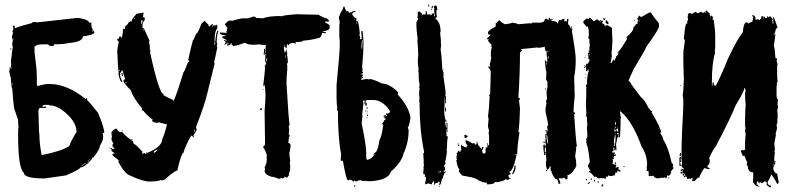

<svg xmlns="http://www.w3.org/2000/svg" viewBox="-20 -762 3369 822"><path d="M313 -685.5V-683.1Q315.4 -683.1 315.4 -685.5Q362.3 -677.7 362.3 -663.1L366.7 -665.5H371.1V-651.9Q371.1 -644.5 384.3 -623Q384.3 -614.7 344.2 -607.4H335.4Q335.4 -583 277.3 -578.1Q252 -572.3 211.4 -572.3Q211.4 -565.4 207 -565.4H193.8L184.6 -572.3H167Q127 -572.3 127 -556.6L128.9 -545.4H127Q137.7 -464.8 137.7 -436V-397.9L140.1 -393.6Q171.4 -402.3 184.6 -402.3H193.8Q267.1 -402.3 347.7 -337.4Q348.6 -341.8 352.5 -341.8Q352.5 -339.8 354.5 -339.8L352.5 -335.4V-333Q357.4 -333 399.4 -279.3Q426.3 -217.3 426.3 -192.4H423.8L419.4 -194.8L421.4 -179.2V-172.4Q421.4 -159.2 405.8 -134.3H408.2Q397.9 -108.4 378.9 -87.4H372.6L374.5 -83L363.3 -69.3H361.3V-74.2H356.9L361.3 -67.4Q338.9 -47.4 327.6 -44.9Q327.6 -47.4 325.7 -47.4Q325.7 -38.1 263.2 -11.2Q173.8 2 171.4 2Q82 2 82 -22.5Q57.6 -43 57.6 -181.2V-201.2Q57.6 -209.5 59.6 -221.2Q57.6 -224.1 57.6 -236.8V-248L43.9 -288.6Q39.1 -288.6 32.7 -382.3Q29.3 -382.3 26.4 -424.8H28.3Q22.9 -433.1 19.5 -458Q22 -460.4 22 -476.1H23.9L26.4 -467.3H28.3V-473.6L26.4 -478L28.3 -482.9L26.4 -493.7H28.3Q28.3 -496.1 26.4 -496.1Q33.7 -561 35.2 -561L32.7 -565.4V-576.7Q32.7 -586.4 37.6 -594.2V-596.7H35.2V-592.3H32.7L30.8 -607.9Q35.2 -615.2 35.2 -621.1V-623.5Q35.2 -625.5 32.7 -625.5Q37.6 -637.2 37.6 -641.1Q35.2 -645 35.2 -650.4L39.6 -652.3H42L43.9 -641.1Q71.8 -652.3 117.7 -663.6Q117.7 -668 127 -668Q134.3 -668 137.7 -666ZM373.5 -631.8Q374 -627.4 377.9 -627.4V-631.8ZM23.9 -554.2H28.3V-549.8H23.9ZM32.7 -404.8V-399.9H35.2V-404.8ZM160.2 -308.6Q161.1 -304.2 164.6 -304.2L175.8 -306.2L178.2 -301.8L173.8 -299.8H151.4Q144.5 -297.4 144.5 -286.1Q144.5 -266.6 147 -196.8Q148.9 -192.4 148.9 -189.9H147L148.9 -185.5V-179.2Q148.9 -147 158.2 -98.6H160.2Q242.7 -114.3 276.4 -136.7Q284.7 -161.1 307.6 -196.8Q307.6 -247.1 240.7 -294.9Q214.4 -310.5 198.2 -310.5H191.4V-313H168.9Q163.6 -308.6 160.2 -308.6ZM363.3 -80.6V-76.2H365.7V-80.6ZM341.3 -60.5H345.7V-64.9Q341.3 -64.5 341.3 -60.5ZM336.9 -58.6V-56.2H341.3V-58.6ZM330.1 -56.2V-51.8Q334.5 -51.8 334.5 -56.2Z M595.2 -708 592.8 -696.8V-687.5H599.6V-676.3Q590.3 -667 590.3 -653.8V-640.1L595.2 -642.1L620.1 -587.9Q620.1 -585.4 617.7 -585.4Q622.1 -562.5 622.1 -553.7H620.1Q624.5 -544.4 624.5 -540H622.1Q661.1 -358.9 681.2 -358.9V-356.4Q679.2 -356.4 679.2 -354.5L715.3 -336.4Q715.3 -338.4 717.3 -338.4Q719.7 -334 719.7 -331.5H724.1Q735.8 -355.5 765.1 -451.7Q768.1 -451.7 785.6 -497.1H790V-499.5Q790 -503.9 785.6 -503.9Q796.9 -559.1 806.2 -590.3Q809.6 -590.3 819.3 -617.2Q826.7 -617.2 842.3 -660.6Q856.9 -673.8 857.9 -673.8Q857.9 -666.5 871.6 -658.2Q871.6 -657.2 874 -648.9H876Q886.2 -658.2 887.7 -658.2H892.1V-655.8L887.7 -648.9V-647H889.6Q889.6 -651.9 898.9 -655.8V-648.9H901.4Q901.4 -655.8 905.8 -655.8Q910.2 -655.3 910.2 -651.4V-642.1Q898.9 -625.5 898.9 -594.7V-583.5H901.4Q906.2 -630.9 912.6 -630.9H914.6V-628.9Q907.7 -607.4 907.7 -581.1Q907.7 -580.1 910.2 -571.8Q910.2 -569.8 907.7 -569.8L910.2 -558.6Q898.4 -499 896.5 -495.1L898.9 -490.2L867.2 -361.3Q857.9 -317.9 819.3 -218.3L821.8 -207Q821.8 -203.6 808.1 -182.1Q810.5 -177.7 810.5 -175.3H808.1L799.3 -182.1Q773.4 -138.2 765.1 -107.4Q756.8 -107.4 740.2 -37.1V-32.2Q728.5 -32.2 683.6 8.3L672.4 10.7Q669.9 10.7 669.9 8.3Q656.2 15.1 620.1 15.1Q591.3 15.1 538.6 -9.8Q513.7 -16.6 486.3 -70.8L488.8 -75.7Q461.4 -96.2 461.4 -98.1V-100.6Q461.4 -105 472.7 -105L457 -116.2L459 -121.1Q456.1 -121.1 452.1 -127.4H457Q461.4 -127 461.4 -123Q465.3 -125.5 470.2 -125.5Q470.2 -130.9 461.4 -132.3Q461.4 -134.3 463.4 -134.3L461.4 -139.2V-141.1Q461.9 -146 465.8 -146L457 -164.1Q459 -175.8 459 -177.7Q457 -189.9 457 -195.8Q468.3 -211.4 479.5 -211.4Q484.9 -199.2 495.1 -195.8Q499.5 -197.8 502 -197.8Q522.5 -174.3 540.5 -164.1Q544.9 -166 547.4 -166V-161.6H543V-159.2Q550.8 -159.2 552.2 -146Q560.1 -146 590.3 -111.8Q588.4 -107.4 588.4 -105L592.8 -102.5Q593.8 -107.4 597.2 -107.4L604 -102.5H606.4V-105L604 -109.4H606.4L610.8 -107.4Q674.3 -133.8 674.3 -166Q685.1 -188 694.8 -229.5Q660.6 -237.3 660.6 -238.8L656.2 -236.3Q631.3 -236.3 631.3 -248Q633.8 -248 633.8 -250Q618.7 -257.8 592.8 -288.6Q590.3 -288.6 585.9 -291L588.4 -295.4V-297.9Q548.3 -345.2 540.5 -375Q508.8 -406.7 508.8 -415.5V-419.9L513.7 -422.4Q513.7 -419.9 515.6 -419.9V-422.4L504.4 -460.9Q502 -460.9 493.2 -447.3Q495.1 -442.9 495.1 -440.4H493.2Q497.6 -422.4 504.4 -413.1L500 -411.1Q492.7 -415.5 486.3 -449.7H488.8Q484.9 -459.5 481.9 -544.9Q481.9 -548.8 488.8 -585.4Q481.9 -585.4 481.9 -594.7Q490.7 -594.7 490.7 -606H497.6V-601.6H502Q506.8 -622.1 506.8 -640.1L511.2 -637.7H515.6V-648.9Q529.3 -658.7 529.3 -665L540.5 -671.9Q540.5 -669.4 543 -669.4Q543 -679.7 565.4 -703.6Q573.2 -703.6 595.2 -708ZM554.2 -685.5V-680.7H556.6V-685.5ZM585.9 -676.3 584 -665V-658.2H585.9Q585.9 -663.6 590.3 -669.4V-671.9Q590.3 -676.3 585.9 -676.3ZM592.8 -635.3V-630.9H595.2V-635.3ZM898.9 -581.1Q898.9 -576.2 896.5 -571.8H901.4V-581.1ZM490.7 -463.4V-458.5H493.2V-463.4ZM500 -449.7H504.4L506.8 -436H502Q500 -447.8 500 -449.7ZM518.1 -411.1V-404.3H520.5V-411.1ZM812.5 -207Q812.5 -204.6 810.5 -200.2V-197.8H812.5Q812.5 -200.2 814.9 -204.6V-207ZM502 -204.6H504.4V-200.2H502ZM447.8 -129.9H452.1V-127.4H447.8ZM638.2 -111.8V-107.4Q648.4 -110.8 653.8 -121.1V-123Q638.2 -115.2 638.2 -111.8Z M952.6 -576.2 954.6 -580.1Q948.7 -580.1 948.7 -576.2ZM1118.7 -498Q1122.6 -498 1124.5 -511.7H1120.6ZM1202.6 -515.6V-525.4H1200.7V-515.6ZM1200.7 -564.5V-568.4Q1196.8 -567.9 1196.8 -564.5ZM952.6 -576.2V-574.2L939 -570.3L944.8 -578.1V-585.9Q939 -585.9 939 -589.8L942.9 -591.8Q943.4 -587.9 946.8 -587.9H950.7Q950.7 -591.8 933.1 -599.6L931.2 -603.5V-605.5Q939 -607.4 946.8 -607.4V-609.4Q921.4 -613.8 921.4 -619.1V-623Q927.2 -623 950.7 -621.1Q950.7 -625 948.7 -628.9L952.6 -630.9L950.7 -634.8V-636.7L954.6 -642.6Q950.2 -643.6 942.9 -658.2Q955.6 -673.8 962.4 -673.8H980Q985.4 -677.7 1017.1 -683.6H1042.5L1065.9 -691.4Q1075.7 -690.4 1075.7 -685.5Q1095.2 -683.6 1105 -683.6Q1131.3 -693.4 1181.2 -693.4L1185.1 -691.4Q1185.1 -696.3 1251.5 -701.2Q1307.6 -699.2 1343.3 -699.2Q1358.4 -688.5 1382.3 -681.6L1388.2 -673.8V-669.9H1372.6V-664.1Q1381.8 -663.1 1392.1 -652.3L1390.1 -648.4Q1392.1 -644.5 1392.1 -642.6Q1385.7 -628.9 1362.8 -628.9V-627Q1376.5 -625 1376.5 -621.1Q1372.1 -621.1 1368.7 -619.1Q1365.2 -621.1 1358.9 -621.1Q1355 -599.6 1345.2 -599.6Q1310.1 -589.8 1276.9 -587.9Q1276.9 -582 1243.7 -582V-580.1H1247.6V-576.2H1241.7Q1239.7 -576.2 1239.7 -578.1Q1216.3 -578.1 1216.3 -568.4H1212.4V-574.2Q1208.5 -574.2 1206.5 -558.6Q1208.5 -558.6 1208.5 -556.6L1204.6 -554.7Q1201.7 -562.5 1198.7 -562.5Q1194.8 -562 1194.8 -558.6Q1198.7 -540.5 1198.7 -537.1Q1202.1 -537.1 1204.6 -546.9Q1202.6 -546.9 1202.6 -548.8H1206.5Q1208.5 -535.6 1210.4 -531.2Q1210.4 -529.3 1208.5 -529.3Q1212.4 -513.7 1212.4 -494.1L1208.5 -488.3L1210.4 -476.6Q1210.4 -474.6 1208.5 -474.6L1210.4 -470.7Q1206.5 -434.6 1206.5 -406.2Q1216.3 -235.4 1220.2 -230.5Q1216.3 -222.7 1216.3 -218.8L1218.3 -207Q1216.3 -193.8 1216.3 -185.5Q1220.2 -185.5 1220.2 -179.7Q1215.8 -174.3 1214.4 -150.4Q1224.1 -148.4 1224.1 -138.7Q1222.2 -116.7 1218.3 -105.5Q1220.2 -102.1 1220.2 -97.7H1218.3Q1222.2 -88.9 1222.2 -72.3Q1222.2 -66.4 1220.2 -66.4L1222.2 -56.6V-35.2Q1222.2 -33.2 1216.3 -15.6Q1218.3 -15.6 1218.3 -13.7Q1210.9 -2 1208.5 -2H1204.6L1198.7 -5.9Q1198.2 -0.5 1189 2L1185.1 0Q1177.2 3.9 1171.4 3.9Q1171.4 1 1151.9 -3.9Q1151.9 -5.9 1149.9 -5.9L1146 -3.9Q1112.8 -14.2 1112.8 -31.2Q1114.7 -35.2 1114.7 -37.1L1112.8 -46.9Q1115.2 -46.9 1120.6 -64.5H1122.6Q1122.6 -66.4 1120.6 -66.4Q1122.6 -77.1 1122.6 -82L1120.6 -85.9L1122.6 -89.8Q1122.6 -108.9 1106.9 -130.9Q1106.9 -136.7 1108.9 -136.7Q1114.7 -136.7 1114.7 -150.4Q1112.8 -251 1112.8 -287.1Q1116.7 -332.5 1116.7 -351.6Q1116.7 -378.9 1112.8 -398.4H1110.8V-394.5H1106.9Q1114.7 -459.5 1114.7 -474.6Q1112.8 -478.5 1112.8 -480.5Q1118.7 -482.4 1118.7 -493.2Q1118.7 -498 1114.7 -498Q1116.7 -521.5 1116.7 -529.3Q1116.7 -533.2 1112.8 -533.2V-527.3H1108.9L1110.8 -552.7H1114.7Q1114.7 -548.8 1116.7 -535.2H1118.7V-537.1Q1116.7 -547.9 1116.7 -554.7L1118.7 -568.4Q1092.3 -570.8 1087.4 -572.3Q1076.7 -570.3 1069.8 -570.3Q1039.1 -570.3 1030.8 -578.1H1024.9Q1001.5 -568.4 978 -564.5Q978 -567.4 970.2 -572.3Q972.2 -576.2 972.2 -578.1H970.2Q963.4 -566.4 952.6 -566.4V-572.3Q958.5 -572.3 958.5 -578.1L954.6 -576.2ZM1097.2 -291H1093.3Q1093.3 -298.8 1097.2 -298.8H1101.1V-294.9Q1101.1 -291 1097.2 -291ZM1108.9 -377H1105V-378.9H1108.9Z M1813.5 -742.2H1817.4V-734.4H1813.5ZM1842.8 -738.3H1846.7Q1850.6 -738.3 1852.5 -718.8H1848.6V-701.2Q1848.6 -696.8 1850.6 -693.4Q1849.6 -685.5 1844.7 -685.5V-681.6Q1866.2 -666.5 1866.2 -627Q1866.2 -625 1864.3 -621.1Q1868.2 -597.7 1868.2 -562.5L1866.2 -548.8Q1870.1 -535.6 1874 -460.9H1877.9L1876 -457Q1876.5 -453.1 1879.9 -453.1L1877.9 -449.2V-447.3L1879.9 -437.5H1877.9L1887.7 -371.1H1885.7L1887.7 -367.2V-359.4L1885.7 -349.6H1889.6V-332Q1889.6 -330.1 1887.7 -330.1L1889.6 -326.2V-320.3H1885.7V-343.8H1883.8Q1883.8 -312.5 1881.8 -283.2Q1883.8 -244.1 1893.6 -244.1V-242.2H1885.7Q1885.7 -237.3 1889.6 -214.8H1891.6V-236.3H1895.5V-197.3H1889.6L1891.6 -193.4V-179.7Q1895 -179.7 1897.5 -175.8Q1893.6 -159.2 1893.6 -132.8V-128.9Q1893.6 -124.5 1891.6 -121.1Q1891.6 -119.1 1893.6 -119.1Q1891.6 -87.4 1885.7 -70.3L1887.7 -62.5Q1887.7 -60.5 1879.9 -50.8Q1884.8 -50.8 1885.7 -33.2L1881.8 -31.2Q1881.8 -33.2 1879.9 -33.2V-25.4H1881.8L1887.7 -29.3L1889.6 -25.4Q1880.4 -22.9 1876 0Q1872.6 0 1866.2 27.3L1862.3 29.3Q1858.4 29.3 1858.4 25.4Q1862.3 25.4 1862.3 21.5V15.6Q1860.4 15.6 1860.4 17.6L1856.4 15.6H1854.5V21.5H1844.7Q1841.8 29.3 1838.9 29.3Q1838.9 27.3 1836.9 27.3L1838.9 23.4Q1838.9 21.5 1836.9 21.5L1838.9 17.6V13.7H1836.9Q1829.1 18.6 1829.1 27.3Q1825.2 27.3 1815.4 23.4Q1811.5 23.4 1801.8 27.3L1799.8 23.4V21.5Q1799.8 19.5 1803.7 5.9V-5.9L1799.8 -3.9Q1799.8 -5.9 1797.9 -5.9L1799.8 -9.8V-15.6Q1792 -15.6 1792 -19.5L1793.9 -43Q1792 -46.9 1792 -48.8L1795.9 -50.8L1793.9 -60.5V-76.2Q1793.9 -85.9 1792 -105.5Q1795.9 -105.5 1795.9 -111.3Q1776.4 -203.6 1776.4 -312.5V-316.4Q1776.4 -323.2 1774.4 -334Q1776.4 -337.4 1776.4 -341.8Q1774.4 -345.2 1774.4 -349.6H1776.4L1774.4 -353.5V-361.3Q1774.4 -369.6 1776.4 -382.8L1774.4 -386.7L1776.4 -396.5Q1776.4 -404.3 1772.5 -421.9H1774.4L1772.5 -425.8V-449.2L1770.5 -460.9Q1770.5 -462.9 1772.5 -462.9Q1768.6 -488.3 1768.6 -500L1770.5 -531.2Q1768.6 -574.2 1766.6 -591.8Q1766.6 -593.8 1768.6 -593.8Q1762.7 -627.4 1762.7 -664.1V-666L1770.5 -681.6Q1770.5 -685.5 1766.6 -685.5L1768.6 -695.3V-709Q1769 -712.9 1772.5 -712.9H1774.4Q1783.7 -708.5 1788.1 -699.2Q1786.1 -699.2 1786.1 -697.3H1788.1L1793.9 -701.2Q1797.4 -699.2 1801.8 -699.2Q1801.8 -709 1803.7 -709L1801.8 -712.9V-714.8H1805.7Q1809.6 -701.2 1809.6 -699.2L1819.3 -701.2Q1819.3 -699.2 1821.3 -699.2Q1821.3 -701.2 1823.2 -701.2V-695.3Q1833 -703.1 1833 -707Q1837.9 -707 1838.9 -691.4L1842.8 -693.4Q1838.9 -701.2 1838.9 -714.8V-722.7L1840.8 -726.6H1836.9Q1838.4 -738.3 1842.8 -738.3ZM1829.1 -736.3H1831.1Q1835 -735.8 1835 -732.4Q1831.1 -732.4 1831.1 -726.6H1827.1ZM1454.1 -734.4Q1458.5 -720.2 1463.9 -712.9L1467.8 -714.8Q1470.7 -714.8 1475.6 -707L1479.5 -709H1485.4Q1486.8 -714.8 1501 -714.8H1502.9L1499 -709L1495.1 -710.9Q1493.2 -710.9 1487.3 -701.2Q1496.6 -683.6 1506.8 -683.6L1504.9 -673.8V-669.9L1508.8 -671.9Q1516.1 -671.9 1520.5 -617.2L1518.6 -613.3Q1518.6 -609.9 1522.5 -601.6Q1520.5 -597.7 1520.5 -595.7L1524.4 -593.8Q1528.3 -593.8 1528.3 -597.7V-605.5L1526.4 -628.9H1532.2Q1536.1 -595.7 1536.1 -584V-582Q1536.1 -534.7 1530.3 -474.6L1532.2 -462.9Q1530.3 -459.5 1530.3 -455.1H1534.2V-451.2Q1534.2 -447.3 1530.3 -447.3Q1530.3 -449.2 1528.3 -449.2V-441.4L1532.2 -443.4L1534.2 -439.5V-437.5H1530.3V-433.6H1534.2V-427.7L1530.3 -429.7H1528.3L1526.4 -419.9H1528.3Q1542 -423.8 1551.8 -423.8L1559.6 -421.9L1563.5 -423.8Q1575.7 -423.8 1616.2 -404.3Q1646 -404.3 1682.6 -369.1Q1684.6 -365.2 1684.6 -363.3Q1682.6 -359.4 1682.6 -357.4Q1731 -305.2 1737.3 -257.8Q1731.9 -221.2 1725.6 -214.8Q1729.5 -208.5 1729.5 -205.1Q1729.5 -151.9 1708 -105.5Q1699.7 -67.4 1653.3 -27.3Q1644.5 7.8 1569.3 13.7H1555.7Q1548.8 13.7 1538.1 11.7L1534.2 13.7Q1527.8 9.8 1522.5 9.8Q1513.7 9.8 1504.9 15.6L1495.1 9.8V15.6H1493.2L1483.4 7.8Q1483.4 9.8 1481.4 9.8Q1481.4 5.9 1477.5 5.9Q1477.5 9.8 1473.6 9.8H1469.7Q1462.4 9.8 1448.2 -72.3Q1444.8 -74.2 1438.5 -74.2Q1438.5 -77.1 1440.4 -101.6Q1426.8 -171.4 1426.8 -287.1Q1422.9 -287.1 1422.9 -300.8H1424.8Q1420.9 -311 1420.9 -341.8V-398.4Q1434.6 -537.1 1434.6 -568.4V-587.9L1432.6 -601.6H1434.6L1432.6 -605.5V-648.4Q1432.6 -655.3 1434.6 -666L1430.7 -687.5Q1440.9 -716.8 1446.3 -718.8Q1449.2 -734.4 1454.1 -734.4ZM1825.2 -722.7H1829.1V-718.8H1825.2ZM1497.1 -681.6V-677.7H1499V-681.6ZM1506.8 -666V-660.2H1508.8V-666ZM1530.3 -591.8 1528.3 -578.1V-566.4Q1528.3 -564.5 1526.4 -564.5Q1528.3 -561.5 1528.3 -552.7H1530.3Q1532.2 -580.1 1532.2 -587.9V-591.8ZM1876 -466.8H1879.9V-464.8H1876ZM1545.9 -332V-312.5H1547.9V-322.3H1549.8Q1549.8 -321.3 1551.8 -314.5Q1549.8 -314.5 1549.8 -312.5Q1551.8 -312.5 1551.8 -310.5H1543.9Q1540 -318.4 1540 -322.3Q1542 -325.7 1542 -330.1L1538.1 -332H1536.1L1534.2 -324.2Q1534.2 -322.3 1536.1 -322.3Q1531.7 -276.9 1530.3 -271.5Q1530.3 -269.5 1532.2 -269.5L1528.3 -234.4Q1547.9 -138.2 1547.9 -111.3V-87.9L1549.8 -78.1Q1569.8 -78.1 1585 -103.5H1581.1V-107.4Q1592.3 -107.4 1596.7 -127Q1599.1 -127 1604.5 -162.1Q1614.3 -178.2 1620.1 -222.7H1622.1L1616.2 -232.4Q1619.6 -240.2 1624 -240.2L1622.1 -244.1L1631.8 -252V-253.9Q1626 -253.9 1626 -255.9V-261.7H1622.1V-263.7Q1622.1 -266.6 1627.9 -269.5H1631.8V-265.6H1633.8Q1637.7 -265.6 1637.7 -269.5H1633.8V-277.3H1637.7Q1639.6 -277.3 1639.6 -275.4Q1649.4 -276.9 1649.4 -287.1Q1618.2 -334 1577.1 -334H1555.7ZM1549.8 -302.7H1553.7V-296.9H1549.8ZM1885.7 -300.8H1889.6V-285.2H1885.7ZM1543.9 -289.1H1547.9V-285.2H1543.9ZM1553.7 -285.2V-281.2H1549.8Q1550.3 -285.2 1553.7 -285.2ZM1551.8 -271.5H1555.7V-265.6H1551.8ZM1626 -265.6V-263.7H1629.9V-265.6ZM1549.8 -259.8H1553.7V-257.8H1549.8ZM1889.6 -209V-199.2H1891.6V-209ZM1577.1 -101.6H1579.1V-97.7H1577.1ZM1864.3 -31.2V-29.3Q1866.2 -25.4 1866.2 -23.4H1868.2V-25.4Q1866.2 -29.3 1866.2 -31.2ZM1858.4 -29.3V-25.4H1860.4V-29.3ZM1856.4 -23.4V-21.5H1862.3V-23.4ZM1499 31.2H1501V37.1H1499Q1495.1 37.1 1495.1 33.2ZM1860.4 33.2Q1864.3 33.7 1864.3 37.1H1860.4Z M2334 -686.5Q2336.4 -682.1 2336.4 -677.2L2343.3 -681.6H2345.7V-677.2H2340.8V-672.4Q2364.7 -672.4 2364.7 -662.6H2369.1Q2371.6 -677.2 2376.5 -677.2Q2380.9 -674.8 2383.3 -674.8Q2383.3 -678.2 2390.6 -681.6L2395.5 -679.2Q2395.5 -681.6 2397.5 -681.6V-679.2Q2395.5 -674.8 2395.5 -672.4Q2397.5 -672.4 2397.5 -669.9L2402.3 -672.4L2407.2 -669.9V-681.6H2409.7L2414.1 -679.2L2412.1 -667.5V-658.2Q2421.4 -651.9 2421.4 -641.6H2423.8V-648.4H2428.2V-646.5Q2426.3 -641.6 2426.3 -639.2Q2430.7 -638.7 2430.7 -634.3L2428.2 -629.9Q2444.8 -536.1 2444.8 -509.3V-504.4Q2444.8 -467.3 2438 -431.2Q2440.4 -371.1 2440.4 -351.1Q2435.5 -302.2 2435.5 -284.7Q2435.5 -279.8 2442.4 -279.8V-277.8Q2442.4 -272.9 2438 -272.9Q2445.3 -160.2 2449.7 -138.2Q2447.3 -130.9 2444.8 -130.9Q2444.8 -128.9 2447.3 -128.9L2442.4 -93.3Q2447.3 -74.2 2447.3 -53.2V-50.8Q2432.6 -21 2414.1 -12.7H2409.7V1.5Q2409.7 5.9 2404.8 5.9H2402.3L2393.1 -3.4Q2393.1 1.5 2388.2 1.5H2371.6Q2378.9 15.1 2378.9 24.9H2371.6Q2371.6 20.5 2364.7 3.4Q2362.3 3.4 2362.3 5.9Q2355 5.9 2340.8 -24.9Q2343.3 -24.9 2343.3 -27.3Q2339.8 -27.3 2336.4 -34.2Q2336.4 -36.6 2338.4 -36.6L2336.4 -41.5Q2336.4 -43.5 2338.4 -43.5Q2336.4 -48.3 2336.4 -50.8H2334Q2334 -42 2322.3 -34.2Q2322.3 -36.1 2317.4 -53.2V-64.9Q2317.4 -72.8 2319.8 -76.7Q2317.4 -85 2317.4 -107.4H2314.9V-98.1H2310.1Q2305.7 -125 2305.7 -140.6L2310.1 -143.1H2312.5V-135.7H2314.9Q2314.9 -140.6 2317.4 -140.6L2314.9 -152.3V-164.1Q2314.9 -166.5 2317.4 -166.5L2314.9 -171.4V-188H2319.8V-199.7H2314.9V-204.6H2317.4L2324.2 -199.7V-206.5L2322.3 -223.1H2326.7Q2326.7 -235.4 2314.9 -287.1H2317.4L2314.9 -292L2319.8 -322.8Q2317.4 -327.1 2317.4 -329.6L2322.3 -338.9Q2319.8 -359.4 2319.8 -372.1Q2322.3 -372.1 2322.3 -374.5H2319.8Q2324.2 -383.3 2324.2 -393.6V-397.9Q2324.2 -400.4 2322.3 -400.4L2324.2 -405.3V-410.2Q2317.4 -418.9 2317.4 -431.2H2319.8L2317.4 -436L2319.8 -440.9L2317.4 -445.3Q2317.4 -447.8 2319.8 -447.8Q2314.9 -468.8 2312.5 -504.4Q2317.4 -504.4 2317.4 -497.6H2319.8L2324.2 -500L2322.3 -504.4V-509.3Q2322.3 -511.7 2324.2 -511.7Q2319.8 -521 2319.8 -537.6V-542.5Q2312.5 -542.5 2312.5 -561Q2291.5 -559.1 2286.6 -556.6Q2284.2 -556.6 2284.2 -559.1Q2281.7 -559.1 2210.9 -551.8L2215.8 -544.4Q2206.1 -539.6 2206.1 -532.7Q2206.1 -447.3 2199.2 -343.8Q2206.1 -341.3 2206.1 -338.9Q2204.1 -332 2201.7 -332L2206.1 -298.8Q2204.1 -221.7 2199.2 -197.3L2204.1 -194.8Q2194.3 -134.3 2194.3 -102.5L2189.9 -100.6Q2189.9 -102.5 2187.5 -102.5V-98.1H2191.9Q2175.3 -27.3 2161.1 -27.3V-22.5H2166V-15.1Q2156.7 -15.1 2156.7 -10.7Q2156.7 1.5 2166 1.5V3.4Q2162.1 3.4 2154.3 8.3Q2149.9 5.9 2145 5.9H2142.6Q2142.6 11.2 2111.8 17.6H2097.7Q2097.7 27.3 2066.9 27.3H2064.5V20H2059.6Q2045.4 20 2017.1 3.4Q2011.7 -1.5 1958 -10.7Q1943.8 -26.9 1943.8 -29.3Q1946.3 -34.2 1946.3 -36.6Q1937 -49.3 1934.6 -71.8Q1932.1 -71.8 1932.1 -74.2L1937 -76.7L1934.6 -81.5V-90.8Q1934.6 -96.2 1937 -100.6Q1934.6 -105 1934.6 -107.4Q1941.4 -107.4 1941.4 -116.7H1946.3V-112.3H1951.2Q1951.2 -119.1 1955.6 -119.1L1953.6 -130.9V-143.1Q1963.9 -132.3 1979.5 -130.9L1977.1 -135.7Q1981.9 -135.7 1981.9 -140.6Q1976.1 -140.6 1972.2 -159.7L1977.1 -161.6Q1994.1 -153.8 2002.9 -147.5Q2007.3 -149.9 2012.7 -149.9L2010.3 -145.5L2014.6 -143.1H2017.1L2022 -145.5L2019.5 -149.9V-152.3H2024.4Q2024.4 -139.6 2043 -124Q2043 -133.3 2047.9 -133.3L2050.3 -128.9Q2045.4 -119.1 2043 -119.1L2045.4 -114.7L2043 -109.9Q2047.9 -109.9 2047.9 -105H2055.2Q2059.6 -105 2059.6 -119.1H2057.6L2059.6 -124V-130.9H2066.9V-149.9H2069.3V-140.6H2073.7V-173.8Q2073.7 -182.1 2071.8 -194.8Q2073.7 -199.2 2073.7 -204.6Q2069.3 -212.9 2069.3 -223.1Q2071.8 -252.4 2071.8 -253.9Q2069.3 -262.2 2069.3 -263.7Q2073.7 -291.5 2076.2 -348.6Q2073.7 -353 2073.7 -355.5Q2078.6 -355.5 2078.6 -362.8Q2078.6 -378.4 2081.1 -452.6H2078.6L2081.1 -457Q2080.6 -461.4 2069.3 -476.1Q2071.8 -476.1 2071.8 -478.5L2076.2 -476.1H2078.6V-478.5L2076.2 -487.8Q2080.1 -493.2 2083.5 -516.1Q2081.1 -520.5 2081.1 -525.9Q2081.1 -528.3 2083.5 -528.3L2081.1 -532.7Q2083 -559.1 2085.9 -559.1Q2083.5 -563.5 2083.5 -565.9V-573.2Q2079.1 -573.2 2069.3 -587.4L2071.8 -591.8V-594.2H2064.5V-596.7L2081.1 -613.3Q2069.3 -613.3 2069.3 -618.2V-625Q2073.7 -633.8 2102.1 -648.4V-662.6Q2105.5 -662.6 2116.7 -674.8H2118.7Q2131.8 -661.6 2142.6 -658.2Q2166.5 -661.1 2173.3 -665Q2191.4 -662.6 2199.2 -658.2L2249 -662.6Q2253.4 -660.6 2255.9 -660.6V-665H2291.5Q2312.5 -665 2312.5 -681.6H2319.8L2326.7 -677.2H2329.1Q2329.1 -686.5 2334 -686.5ZM2324.2 -544.4V-537.6H2326.7V-544.4ZM2326.7 -521V-511.7H2329.1V-521ZM2319.8 -495.1V-485.4H2322.3V-495.1ZM2317.4 -383.8V-379.4H2312.5Q2313.5 -383.8 2317.4 -383.8ZM2319.8 -185.5V-173.8Q2319.8 -168 2324.2 -147.5H2326.7V-149.9L2322.3 -185.5ZM1972.2 -185.5Q1978 -180.7 1981.9 -180.7V-178.2Q1981.9 -174.8 1974.6 -171.4H1969.7L1967.8 -183.1ZM2305.7 -154.8H2312.5V-149.9H2310.1Q2305.7 -149.9 2305.7 -154.8ZM1939.5 -147.5H1943.8Q1943.8 -143.1 1939.5 -143.1ZM1941.4 -143.1Q1946.3 -142.1 1946.3 -138.2V-135.7Q1941.4 -135.7 1941.4 -140.6ZM2312.5 -126.5V-109.9Q2317.4 -109.9 2317.4 -114.7V-130.9Q2312.5 -130.4 2312.5 -126.5ZM2182.6 -53.2H2187.5V-50.8Q2187.5 -24.9 2173.3 -15.1V-20Q2182.6 -39.1 2182.6 -53.2ZM2317.4 -34.2H2322.3V-29.3H2317.4Z M2765.6 -709Q2781.7 -685.1 2799.8 -664.1L2801.8 -650.4Q2801.8 -636.7 2746.1 -560.5Q2746.1 -553.2 2694.3 -468.8Q2672.9 -423.8 2670.9 -416Q2672.9 -416 2683.6 -402.3H2681.6L2722.7 -347.7Q2741.2 -334 2756.8 -298.8Q2759.8 -298.8 2763.2 -293Q2761.2 -293 2761.2 -291Q2764.6 -291 2772 -285.2L2769.5 -281.2Q2806.6 -219.2 2810.5 -195.3L2806.2 -193.4Q2819.3 -173.3 2819.3 -166Q2842.8 -126.5 2855.5 -64.5Q2857.9 -64.5 2862.3 -56.6V-54.7L2859.9 -44.9H2864.3V-43Q2855.5 -29.3 2851.6 -29.3L2853.5 -25.4Q2853.5 -16.1 2840.8 -7.8Q2840.8 -11.7 2836.4 -11.7Q2835 2 2830.1 2Q2827.6 -2 2827.6 -3.9Q2823.7 0 2814.9 0V-2Q2811 0 2793.5 2Q2778.3 -2.9 2778.3 -9.8L2767.6 -7.8V-9.8L2763.2 -7.8H2761.2Q2756.8 -7.8 2756.8 -11.7V-13.7Q2756.8 -15.6 2758.8 -15.6L2756.8 -19.5V-29.3Q2748 -29.3 2748 -33.2H2750.5L2748 -37.1Q2750.5 -41 2750.5 -43Q2750.5 -44.9 2748 -44.9L2750.5 -54.7Q2750.5 -99.1 2726.6 -134.8Q2688.5 -241.7 2636.7 -285.2H2634.3Q2636.7 -259.8 2638.7 -259.8L2636.7 -250V-228.5Q2636.7 -211.9 2634.3 -175.8L2629.9 -173.8H2627.9V-193.4Q2623.5 -191.4 2621.6 -191.4V-187.5H2626V-177.7Q2622.1 -173.3 2617.2 -142.6L2619.1 -132.8H2617.2L2619.1 -128.9V-119.1H2615.2V-123H2612.8V-119.1H2608.4L2610.8 -128.9H2604.5L2606.4 -125V-115.2Q2600.1 -115.2 2600.1 -109.4V-107.4H2602.1V-111.3H2606.4V-105.5H2608.4V-109.4H2612.8L2610.8 -99.6V-97.7L2617.2 -101.6V-95.7Q2606.4 -95.7 2606.4 -85.9H2608.4V-82Q2602.1 -82 2602.1 -80.1Q2604.5 -76.2 2604.5 -74.2H2602.1L2604.5 -70.3L2602.1 -60.5Q2608.4 -60.5 2608.4 -56.6L2612.8 -58.6Q2616.2 -58.6 2619.1 -52.7L2615.2 -46.9V-44.9H2617.2L2627.9 -46.9L2629.9 -43V-41H2626Q2629.9 -36.1 2629.9 -33.2L2634.3 -35.2L2636.7 -31.2Q2636.7 -27.3 2632.3 -27.3H2627.9V-31.2H2623.5Q2623.5 -26.4 2619.1 -21.5L2615.2 -23.4H2612.8L2615.2 -19.5L2610.8 -13.7Q2612.8 -13.7 2612.8 -11.7L2608.4 -9.8V-11.7Q2600.6 -7.8 2591.3 -7.8Q2585.9 -11.7 2585 -11.7Q2581.5 -3.9 2578.6 -3.9H2576.2V-7.8H2574.2V2Q2569.8 3.9 2567.9 3.9Q2567.9 0 2563.5 0Q2561.5 0 2561.5 2L2557.1 0Q2554.7 0 2554.7 2L2550.8 0Q2546.4 2 2543.9 2Q2542 2 2531.2 -5.9H2529.3L2524.9 -3.9Q2509.3 -25.4 2501 -25.4V-29.3H2507.8V-31.2Q2503.4 -36.1 2497.1 -50.8V-52.7L2503.4 -66.4H2505.4Q2497.1 -144.5 2490.2 -144.5Q2490.2 -146.5 2492.7 -146.5L2490.2 -150.4V-168Q2494.6 -172.9 2494.6 -175.8Q2494.6 -193.4 2492.7 -214.8Q2492.7 -216.3 2494.6 -226.6Q2492.7 -241.7 2492.7 -259.8V-263.7H2486.3L2490.2 -269.5Q2490.2 -290 2488.3 -312.5Q2490.2 -353 2490.2 -388.7Q2490.2 -390.6 2488.3 -394.5Q2492.7 -404.3 2494.6 -404.3Q2494.6 -406.2 2492.7 -410.2Q2496.1 -455.1 2501 -455.1Q2499 -458.5 2499 -464.8Q2494.6 -464.8 2494.6 -457H2490.2L2488.3 -470.7V-476.6Q2481.9 -476.6 2481.9 -480.5V-482.4H2486.3V-478.5H2488.3L2490.2 -490.2L2494.6 -488.3Q2497.6 -488.3 2503.4 -502V-509.8H2499V-523.4Q2499 -527.8 2497.1 -531.2Q2497.1 -537.1 2503.4 -537.1V-541H2499V-544.9H2503.4V-562.5H2505.4L2503.4 -585.9V-595.7H2499L2501 -615.2V-621.1Q2501 -633.8 2497.1 -648.4H2494.6L2490.2 -646.5Q2490.2 -649.4 2477.5 -664.1V-669.9Q2477.5 -672.9 2492.7 -683.6L2499 -679.7H2501V-685.5H2507.8L2520.5 -671.9Q2527.3 -671.9 2535.6 -679.7L2552.7 -668V-671.9H2548.3V-675.8Q2561.5 -673.8 2561.5 -669.9L2557.1 -664.1V-662.1Q2566.4 -662.1 2569.8 -650.4Q2577.1 -654.3 2580.6 -654.3Q2600.1 -644.5 2600.1 -640.6Q2600.1 -618.7 2602.1 -589.8Q2600.1 -546.9 2597.7 -529.3Q2597.7 -527.3 2600.1 -527.3Q2597.7 -508.8 2593.8 -492.2H2597.7Q2604.5 -503.9 2604.5 -505.9H2608.4V-502H2610.8Q2610.8 -505.4 2619.1 -519.5Q2617.2 -519.5 2617.2 -521.5Q2623 -521.5 2627.9 -533.2V-535.2L2623.5 -533.2V-537.1Q2636.2 -548.3 2651.4 -574.2Q2664.6 -593.3 2664.6 -597.7Q2662.1 -601.6 2662.1 -603.5Q2692.4 -627 2692.4 -646.5Q2695.3 -646.5 2705.1 -660.2Q2711.9 -660.2 2711.9 -664.1L2707.5 -666L2711.9 -673.8Q2707.5 -681.6 2707.5 -685.5L2711.9 -683.6Q2712.9 -695.3 2718.3 -695.3Q2718.3 -690.4 2726.6 -689.5Q2759.3 -709 2763.2 -709ZM2561.5 -683.6H2565.4L2569.8 -681.6Q2569.8 -683.6 2572.3 -683.6V-681.6Q2569.8 -677.7 2569.8 -675.8H2565.4Q2565.4 -679.7 2561.5 -679.7ZM2576.2 -675.8 2585 -666V-662.1Q2585 -658.2 2580.6 -658.2Q2580.6 -660.2 2572.3 -664.1L2574.2 -668Q2572.3 -671.9 2572.3 -673.8ZM2694.3 -675.8H2696.8V-671.9H2694.3ZM2713.9 -673.8V-669.9Q2718.3 -669.9 2718.3 -673.8ZM2627.9 -541V-537.1H2629.9V-541ZM2503.4 -531.2V-525.4H2505.4V-531.2ZM2481.9 -515.6H2486.3V-513.7H2481.9ZM2483.9 -476.6V-470.7Q2479.5 -470.7 2479.5 -474.6ZM2486.3 -445.3H2490.2V-443.4H2486.3ZM2483.9 -429.7H2488.3V-427.7H2483.9ZM2615.2 -240.2Q2615.2 -235.8 2612.8 -232.4Q2615.2 -228.5 2615.2 -226.6H2617.2V-240.2ZM2612.8 -220.7V-212.9H2615.2V-220.7ZM2621.6 -216.8V-212.9H2623.5V-216.8ZM2799.8 -212.9V-209H2801.8V-212.9ZM2610.8 -210.9V-199.2H2617.2V-201.2Q2612.8 -206.1 2612.8 -210.9ZM2619.1 -207V-203.1Q2620.1 -199.2 2623.5 -199.2H2627.9Q2626 -202.1 2626 -210.9H2623.5Q2619.1 -210.4 2619.1 -207ZM2615.2 -191.4V-187.5H2617.2V-191.4ZM2612.8 -183.6Q2608.4 -167.5 2608.4 -152.3Q2608.4 -150.4 2610.8 -146.5Q2608.4 -142.6 2608.4 -140.6V-136.7H2610.8L2615.2 -156.2H2612.8L2615.2 -160.2V-183.6ZM2617.2 -68.4V-64.5Q2617.2 -60.5 2612.8 -60.5L2610.8 -64.5ZM2649.4 -50.8H2653.8V-46.9H2649.4ZM2840.8 -2H2844.7V2H2840.8ZM2511.7 2H2514.2V3.9Q2514.2 7.8 2509.8 7.8L2507.8 3.9ZM2488.3 3.9H2492.7V9.8H2488.3ZM2522.5 7.8H2526.9V15.6H2522.5ZM2537.6 15.6H2543.9V19.5H2537.6ZM2501 17.6H2505.4V19.5Q2505.4 22.5 2499 25.4H2497.1V21.5Q2501 21.5 2501 17.6ZM2557.1 27.3H2559.1L2563.5 29.3Q2560.1 37.1 2557.1 37.1L2554.7 33.2Q2557.1 29.3 2557.1 27.3Z M3002 -716.3H3006.8Q3006.8 -712.9 3018.6 -704.6Q3018.6 -690.4 3023.4 -690.4V-694.8H3027.8Q3027.8 -690.4 3032.7 -690.4L3030.3 -678.2H3035.2Q3042 -634.8 3042 -607.4V-555.7L3040 -541.5L3042 -536.6Q3027.8 -494.6 3027.8 -413.6V-395H3030.3V-409.2H3035.2Q3035.2 -395 3042 -395H3044.4Q3065.9 -434.6 3096.7 -510.7Q3134.3 -591.3 3160.2 -624Q3163.6 -666.5 3176.8 -666.5L3186.5 -661.6Q3186.5 -665 3200.7 -668.9Q3203.1 -673.8 3205.1 -690.4Q3200.7 -690.4 3200.7 -694.8V-697.3H3203.1Q3214.8 -694.8 3214.8 -678.2H3221.7L3226.6 -680.7Q3227.5 -676.3 3231.4 -676.3Q3235.8 -676.3 3240.7 -690.4Q3238.3 -690.4 3238.3 -692.4H3248V-683.1H3250V-690.4H3254.9V-685.5H3264.2V-692.4H3269L3266.6 -688H3269L3276.4 -692.4Q3279.3 -692.4 3288.1 -680.7V-678.2Q3288.1 -676.3 3285.6 -676.3Q3288.1 -672.9 3288.1 -659.7H3290.5V-690.4Q3295.4 -687 3309.1 -643.1Q3300.3 -643.1 3297.4 -617.2Q3297.4 -614.7 3299.8 -614.7L3293 -564.9Q3296.9 -561 3299.8 -513.2Q3307.1 -513.2 3307.1 -508.3Q3307.1 -505.9 3304.7 -505.9Q3306.2 -489.3 3309.1 -489.3L3307.1 -477.5V-437.5L3309.1 -409.2Q3304.7 -409.2 3304.7 -406.7Q3304.7 -404.3 3307.1 -404.3L3304.7 -392.6V-354.5Q3304.7 -337.4 3311.5 -335.9L3309.1 -323.7V-314.5Q3309.1 -309.1 3311.5 -305.2Q3309.1 -291 3307.1 -291L3309.1 -278.8V-255.4Q3309.1 -252.9 3307.1 -252.9L3309.1 -248L3307.1 -243.7L3309.1 -238.8Q3304.7 -231 3304.7 -224.6Q3304.7 -219.2 3307.1 -215.3Q3301.8 -189 3299.8 -189Q3299.8 -187 3302.2 -187L3294.9 -146.5Q3297.4 -129.9 3297.4 -118.2L3294.9 -113.8Q3294.9 -111.3 3297.4 -111.3L3294.9 -87.4V-70.8L3299.8 -73.2V-70.8L3297.4 -54.7H3294.9V-59.1H3290.5L3293 -54.7L3290.5 -38.1Q3296.4 -19 3307.1 -19Q3307.1 -16.6 3314 18.6Q3314 22 3307.1 25.9Q3299.8 8.3 3283.2 -14.2H3280.8Q3280.8 -6.3 3266.6 16.6V23.4Q3270.5 32.7 3280.8 32.7V40H3276.4Q3262.2 31.7 3262.2 28.3V16.6Q3253.9 14.2 3252.4 14.2Q3252.4 17.1 3240.7 23.4Q3240.7 18.6 3235.8 18.6H3231.4V23.4Q3226.6 23.4 3226.6 14.2H3221.7L3219.2 28.3Q3226.6 28.3 3226.6 32.7V35.2H3224.1Q3213.9 35.2 3203.1 16.6Q3205.1 9.8 3205.1 -23.9Q3181.6 -23.9 3181.6 -52.2Q3176.8 -52.2 3176.8 -56.6L3179.2 -68.8Q3175.8 -68.8 3167.5 -94.7H3160.2Q3160.2 -96.2 3150.9 -115.7L3158.2 -120.6L3162.6 -118.2Q3167.5 -120.6 3169.9 -120.6V-151.4Q3169.9 -166 3172.4 -187Q3169.9 -195.8 3169.9 -208Q3169.9 -210.4 3172.4 -210.4L3169.9 -222.2V-250.5Q3169.9 -286.1 3172.4 -314.5Q3169.9 -330.6 3169.9 -364.3L3172.4 -373.5Q3169.9 -377.4 3169.9 -385.3H3167.5Q3162.6 -364.3 3129.9 -312Q3111.8 -264.2 3044.4 -134.8Q3038.1 -131.8 3016.1 -85.4Q3016.1 -82.5 3018.6 -78.1Q3018.6 -54.7 3009.3 -54.7V-44.9Q3018.6 -43.9 3018.6 -38.1H3011.7L2995.1 -42.5Q2973.6 -8.8 2973.6 0Q2971.2 0 2971.2 -2.4Q2967.8 -2.4 2952.6 14.2L2947.8 11.7Q2947.8 14.2 2945.3 14.2L2942.9 9.3Q2945.3 5.4 2945.3 0H2942.9Q2938.5 0.5 2938.5 4.4L2933.6 2.4L2921.9 4.4Q2921.9 -7.3 2914.6 -7.3Q2914.6 -2.4 2909.7 -2.4H2907.7V-7.3Q2910.2 -7.3 2914.6 -9.8Q2912.1 -13.7 2912.1 -19H2909.7V-9.8H2907.7Q2902.8 -9.8 2902.8 -14.2Q2907.7 -20 2907.7 -21.5L2895.5 -19H2893.6V-26.4H2895.5Q2900.4 -23.9 2902.8 -23.9V-33.2L2895.5 -28.3L2893.6 -33.2Q2897.9 -33.2 2897.9 -40.5L2905.3 -35.6L2907.7 -40.5Q2897.9 -44.9 2897.9 -54.7L2893.6 -52.2H2888.7V-85.4Q2889.2 -89.8 2893.6 -89.8H2895.5V-85.4H2897.9V-127.9Q2897.9 -168 2905.3 -302.7H2902.8L2905.3 -307.1V-333.5Q2905.3 -343.3 2902.8 -352.1Q2905.3 -363.3 2907.7 -420.9Q2905.3 -478 2905.3 -536.6H2907.7Q2907.7 -539.1 2905.3 -539.1L2912.1 -586.4Q2910.2 -595.7 2907.7 -595.7Q2913.6 -661.6 2919.4 -661.6H2923.8L2921.9 -666.5Q2921.9 -670.4 2926.3 -680.7Q2923.8 -685.5 2923.8 -688L2926.3 -699.7Q2923.8 -699.7 2923.8 -702.1L2933.6 -706.5Q2940.4 -704.6 2940.4 -702.1Q2943.8 -702.1 2957 -711.4Q2966.8 -706.5 2966.8 -704.6L2981 -711.4Q2987.8 -709 2987.8 -706.5Q2997.6 -708 2997.6 -713.9H2999.5V-706.5H3002ZM3293 -621.6V-609.9H3294.9V-621.6ZM2891.1 -397H2895.5V-395H2891.1ZM2891.1 -106.4H2895.5V-99.6Q2895.5 -94.7 2891.1 -94.7Q2891.1 -97.2 2888.7 -97.2Q2891.1 -101.1 2891.1 -106.4ZM2893.6 -83V-80.6L2895.5 -68.8L2891.1 -66.4Q2893.6 -62 2893.6 -56.6H2900.4L2897.9 -80.6V-83ZM3293 -68.8V-64H3294.9V-68.8ZM3226.6 35.2H3231.4V37.6H3226.6Z"/></svg>

Font: Mister Brush
Style: Regular
Weight: 400
Designer: GGBotNet
Foundry: GGBotNet
Version: 1.00